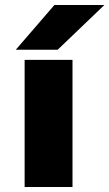

<svg xmlns="http://www.w3.org/2000/svg" viewBox="-20 -744 435 764"><path d="M78 0V-505.8H268.5V0ZM42.8 -546.1 196.4 -724H395.2L209.5 -546.1Z"/></svg>

Font: Science Gothic
Style: Regular
Weight: 400
Designer: Thomas Phinney, Vassil Kateliev, Brandon Buerkle
Foundry: Font Detective LLC
Version: Version 1.018